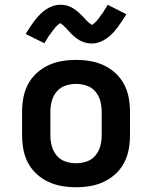

<svg xmlns="http://www.w3.org/2000/svg" viewBox="-20 -780 640 808"><path d="M300 8Q270 8 240.5 3Q211 -2 184 -14.5Q157 -27 134.5 -47.5Q112 -68 98 -94.5Q84 -121 78.5 -150.5Q73 -180 73 -210V-310Q73 -340 78.5 -369.5Q84 -399 98 -425.5Q112 -452 134.5 -472.5Q157 -493 184 -505.5Q211 -518 240.5 -523Q270 -528 300 -528Q330 -528 359.5 -523Q389 -518 416 -505.5Q443 -493 465.5 -472.5Q488 -452 502 -425.5Q516 -399 521.5 -369.5Q527 -340 527 -310V-210Q527 -180 521.5 -150.5Q516 -121 502 -94.5Q488 -68 465.5 -47.5Q443 -27 416 -14.5Q389 -2 359.5 3Q330 8 300 8ZM300 -93Q323 -93 345 -100.5Q367 -108 381.5 -125.5Q396 -143 402 -165Q408 -187 408 -210V-310Q408 -333 402 -355Q396 -377 381.5 -394.5Q367 -412 345 -419.5Q323 -427 300 -427Q277 -427 255 -419.5Q233 -412 218.5 -394.5Q204 -377 198 -355Q192 -333 192 -310V-210Q192 -187 198 -165Q204 -143 218.5 -125.5Q233 -108 255 -100.5Q277 -93 300 -93ZM366 -597Q361 -597 355.5 -597.5Q350 -598 345 -599Q340 -600 335.5 -601.5Q331 -603 326 -605Q321 -607 316.5 -609.5Q312 -612 308.5 -614.5Q305 -617 300 -620.5Q295 -624 291 -627.5Q287 -631 283.5 -634.5Q280 -638 276.5 -641.5Q273 -645 270 -648.5Q267 -652 263 -656.5Q259 -661 255 -664.5Q251 -668 248 -671.5Q245 -675 240 -678Q235 -681 234 -683Q233 -682 230 -680Q227 -678 224.5 -676Q222 -674 219 -671Q216 -668 214.5 -666.5Q213 -665 211.5 -663Q210 -661 208.5 -659Q207 -657 205 -655Q203 -653 201.5 -650.5Q200 -648 198 -645.5Q196 -643 194 -640Q192 -637 189.5 -634Q187 -631 185 -628Q183 -625 181 -621.5Q179 -618 176.5 -614Q174 -610 171.5 -606Q169 -602 167 -598L88 -637Q99 -655 109 -670Q119 -685 128.5 -697Q138 -709 148.5 -719.5Q159 -730 172.5 -739.5Q186 -749 202 -754.5Q218 -760 234 -760Q239 -760 244.5 -759.5Q250 -759 255 -758Q260 -757 264.5 -755.5Q269 -754 274 -752Q279 -750 283.5 -747.5Q288 -745 291.5 -742.5Q295 -740 300 -736.5Q305 -733 309 -729.5Q313 -726 316.5 -722.5Q320 -719 323.5 -715.5Q327 -712 330 -709Q333 -706 337 -701.5Q341 -697 345 -693Q349 -689 352 -686Q355 -683 359.5 -680.5Q364 -678 366 -675Q367 -675 370 -677Q373 -679 375.5 -681.5Q378 -684 381 -686.5Q384 -689 385.5 -690.5Q387 -692 388.5 -694Q390 -696 391.5 -698Q393 -700 395 -702Q397 -704 398.5 -706.5Q400 -709 402 -712Q404 -715 406 -717.5Q408 -720 410.5 -723Q413 -726 415 -729.5Q417 -733 419 -736.5Q421 -740 423.5 -743.5Q426 -747 428.5 -751Q431 -755 433 -760L512 -720Q501 -703 491 -688Q481 -673 471.5 -660.5Q462 -648 451.5 -637.5Q441 -627 427.5 -617.5Q414 -608 398 -602.5Q382 -597 366 -597Z"/></svg>

Font: Iosevka SS04 Extended
Style: Bold
Weight: 700
Width: 7
Monospace: yes
Designer: Belleve Invis
Foundry: Belleve Invis
Version: Version 19.0.0; ttfautohint (v1.8.4)